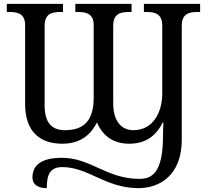

<svg xmlns="http://www.w3.org/2000/svg" viewBox="-20 -734 1094 994"><path d="M222 240C222 170 239 131 303 131C437 131 526 240 697 240C804 240 921 176 921 -11V-600C921 -663 958 -672 1003 -672H1016V-714H725V-672H738C783 -672 820 -663 820 -600V-249C820 -159 777 -60 670 -60C619 -60 566 -94 566 -201V-600C566 -663 603 -672 648 -672H661V-714H370V-672H383C427 -672 465 -663 465 -604V-230C465 -111 416 -60 316 -60C246 -60 211 -101 211 -189V-600C211 -663 248 -672 293 -672H306V-714H15V-672H28C72 -672 110 -663 110 -604V-196C110 -46 193 10 302 10C395 10 448 -34 482 -100C514 -26 571 10 649 10C736 10 788 -32 822 -99H826C825 -77 824 -56 824 -34C824 160 768 192 702 192C531 192 450 83 301 83C194 83 148 121 148 185C148 218 172 240 222 240Z"/></svg>

Font: Noto Serif Thai
Style: Regular
Weight: 400
Designer: Monotype Design Team
Foundry: Monotype Imaging Inc.
Version: Version 1.901